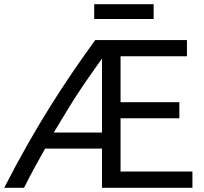

<svg xmlns="http://www.w3.org/2000/svg" viewBox="-21 -887 967 911"><path d="M708 -797V-867H426V-797ZM463 -258H234L289 -349C343 -440 402 -524 463 -609ZM892 4V-73H551V-326H830V-402H551V-620H866V-697H431C289 -502 148 -287 -1 4H93C124 -58 159 -122 193 -182H463V4Z"/></svg>

Font: Repo
Style: Regular
Weight: 400
Designer: Stefan Peev
Foundry: Context Ltd
Version: Version 0.000